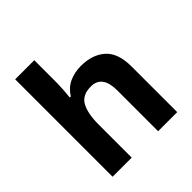

<svg xmlns="http://www.w3.org/2000/svg" viewBox="-201 -909 1059 1059"><g transform="rotate(-45 328.5 -380.0)"><path d="M227 -605Q227 -565 224.5 -528Q222 -491 220 -476H228Q254 -518 295 -537Q336 -556 386 -556Q475 -556 528.5 -508.5Q582 -461 582 -356V0H433V-319Q433 -437 345 -437Q278 -437 252.5 -390.5Q227 -344 227 -257V0H78V-760H227Z"/></g></svg>

Font: Noto Sans Balinese
Style: Regular
Weight: 400
Designer: Aditya Bayu, David Williams
Foundry: David Williams
Version: Version 2.003